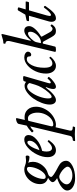

<svg xmlns="http://www.w3.org/2000/svg" viewBox="702 -1527 1038 2602"><g transform="rotate(-90 1221.0 -226.0)"><path d="M105 272.9Q33.7 272.9 -13.2 242.2Q-60.1 211.4 -60.1 165Q-60.1 128.4 -14.6 91.3Q30.8 54.2 107.9 28.8Q53.2 -3.9 53.2 -32.2Q53.2 -57.6 111.8 -94.2Q26.9 -118.2 26.9 -203.1Q26.9 -258.3 54.7 -307.6Q82.5 -356.9 128.9 -386.5Q175.3 -416 227.1 -416Q252.9 -416 283.2 -403.8Q310.1 -392.1 346.2 -392.1Q358.4 -392.1 399.9 -397Q405.3 -397 409.7 -391.6Q414.1 -386.2 414.1 -378.9Q414.1 -345.2 392.1 -345.2Q362.8 -345.2 314.9 -361.8Q329.1 -338.9 329.1 -298.8Q329.1 -231.9 283 -172.6Q236.8 -113.3 171.9 -96.2Q150.4 -90.3 137.2 -78.1Q124 -65.9 124 -51.8Q124 -26.4 267.1 46.9Q342.8 85.4 342.8 150.9Q342.8 201.7 273.7 237.3Q204.6 272.9 105 272.9ZM125 -126Q154.3 -126 186 -161.1Q217.8 -196.3 238.8 -249.3Q259.8 -302.2 259.8 -351.1Q259.8 -379.9 232.9 -379.9Q204.6 -379.9 172.6 -344.2Q140.6 -308.6 118.9 -255.6Q97.2 -202.6 97.2 -155.8Q97.2 -126 125 -126ZM145 235.8Q193.4 235.8 228.3 216.6Q263.2 197.3 263.2 170.9Q263.2 152.3 238.8 125.2Q214.4 98.1 181.2 78.1Q147.9 58.1 126 58.1Q92.3 58.1 58.1 92Q23.9 126 23.9 159.2Q23.9 190.4 59.8 213.1Q95.7 235.8 145 235.8Z M485.8 13.2Q441.9 13.2 417 -17.1Q392.1 -47.4 392.1 -100.1Q392.1 -169.4 428.7 -243.9Q465.3 -318.4 521.2 -367.2Q577.1 -416 628.9 -416Q659.2 -416 675.5 -400.6Q691.9 -385.3 691.9 -356.9Q691.9 -301.3 629.2 -247.6Q566.4 -193.8 477.1 -173.8Q468.3 -144.5 468.3 -112.8Q468.3 -78.6 480.7 -59.3Q493.2 -40 516.1 -40Q551.8 -40 603 -97.2Q605.5 -100.1 611.1 -97.2Q616.7 -94.2 620.6 -89.1Q624.5 -84 622.1 -81.1Q585 -30.8 553 -8.8Q521 13.2 485.8 13.2ZM486.8 -210Q541.5 -226.6 577.9 -264.4Q614.3 -302.2 614.3 -342.8Q614.3 -374 593.3 -374Q568.4 -374 538.8 -328.4Q509.3 -282.7 486.8 -210Z M613.8 272.9Q610.4 272 610.1 264.9Q609.9 257.8 613.8 249.5Q617.7 241.2 623.5 241.2Q672.4 241.2 680.7 204.1L809.6 -335.9Q775.9 -318.8 751.5 -293Q747.6 -289.1 741 -293.2Q734.4 -297.4 730.5 -304.7Q726.6 -312 730.5 -315.9Q786.1 -366.2 819.8 -383.8L842.8 -492.2Q846.2 -508.8 877.9 -521Q906.7 -531.7 918.5 -525.4Q922.9 -522.9 921.4 -518.1L896.5 -408.2Q914.1 -412.1 935.5 -412.1Q998 -412.1 1036.9 -369.6Q1075.7 -327.1 1075.7 -256.8Q1075.7 -205.1 1053.5 -155Q1031.2 -105 996.6 -68.4Q961.9 -31.7 917 -9.3Q872.1 13.2 828.6 13.2Q817.4 13.2 797.4 8.8L752.4 200.2Q747.6 222.7 759 231.9Q770.5 241.2 802.7 241.2Q810.1 241.2 805.7 256.8Q800.8 272.5 793.5 272.9Q743.7 269 703.6 269Q663.6 269 613.8 272.9ZM833.5 -22.9Q876 -22.9 913.6 -53.7Q951.2 -84.5 973.4 -134Q995.6 -183.6 995.6 -236.8Q995.6 -290.5 974.6 -328.4Q953.6 -366.2 919.4 -366.2Q901.4 -366.2 884.8 -360.8L811.5 -56.2Q809.6 -46.4 809.6 -43Q809.6 -22.9 833.5 -22.9Z M1166 13.2Q1138.2 13.2 1121.6 -9.8Q1105 -32.7 1105 -70.8Q1105 -120.1 1127.9 -180.4Q1150.9 -240.7 1186.5 -291.7Q1222.2 -342.8 1269.3 -377.4Q1316.4 -412.1 1360.4 -412.1Q1389.6 -412.1 1412.1 -391.1L1422.4 -419.9Q1426.3 -430.7 1457 -432.1Q1485.8 -433.1 1490.7 -423.8Q1491.7 -421.9 1491.2 -419.9L1397 -94.2Q1392.1 -77.6 1392.1 -70.8Q1392.1 -64.5 1395.3 -60.8Q1398.4 -57.1 1403.3 -57.1Q1421.9 -57.1 1455.1 -98.1Q1460 -104 1471.4 -95Q1482.9 -85.9 1479 -80.1Q1453.1 -44.9 1412.1 -15.9Q1371.1 13.2 1346.2 13.2Q1315.9 13.2 1315.9 -24.9Q1315.9 -47.4 1326.2 -80.1L1342.3 -122.1L1335.9 -125Q1231 13.2 1166 13.2ZM1210 -44.9Q1230 -44.9 1267.8 -85.7Q1305.7 -126.5 1335.9 -180.2Q1360.8 -223.6 1374 -268.1L1397 -344.2Q1382.3 -377 1348.1 -377Q1312 -377 1273.4 -325.9Q1234.9 -274.9 1211.4 -208.5Q1188 -142.1 1188 -92.8Q1188 -44.9 1210 -44.9Z M1628.9 13.2Q1582.5 13.2 1553.7 -23.9Q1524.9 -61 1524.9 -121.1Q1524.9 -194.3 1555.9 -262.9Q1586.9 -331.5 1637.9 -373.8Q1689 -416 1743.7 -416Q1776.9 -416 1799.3 -401.4Q1821.8 -386.7 1821.8 -365.2Q1821.8 -348.6 1809.1 -335.2Q1796.4 -321.8 1780.8 -321.8Q1765.1 -321.8 1758.8 -334Q1755.9 -364.7 1752 -370.1Q1741.7 -381.8 1721.7 -381.8Q1672.4 -381.8 1638.2 -313.5Q1604 -245.1 1604 -146Q1604 -35.2 1661.6 -35.2Q1679.7 -35.2 1698.2 -44.7Q1716.8 -54.2 1731 -70.8Q1735.4 -76.7 1741.9 -74.5Q1748.5 -72.3 1751 -66.4Q1753.4 -60.5 1751 -56.2Q1690.4 13.2 1628.9 13.2Z M1852.1 13.2Q1815.9 13.2 1818.8 1L1960 -591.8Q1966.8 -617.2 1966.8 -633.8Q1966.8 -669.9 1936 -669.9Q1932.1 -669.9 1930.4 -677.2Q1928.7 -684.6 1930.7 -691.9Q1932.6 -699.2 1937 -699.2Q1974.6 -699.2 2036.6 -721.2Q2048.3 -725.1 2052.7 -725.1Q2061 -725.1 2061 -717.8Q2061 -710.9 2059.1 -704.1L1969.7 -331.1L1977.1 -327.1Q2003.4 -365.7 2040 -390.9Q2076.7 -416 2106.9 -416Q2135.7 -416 2151.9 -398.2Q2168 -380.4 2168 -349.1Q2168 -314.5 2130.6 -271.5Q2093.3 -228.5 2029.8 -189.9Q2021.5 -185.1 2028.8 -172.9L2078.6 -82Q2103.5 -33.2 2131.8 -33.2Q2149.4 -33.2 2169.9 -58.1Q2173.3 -60.5 2178.7 -58.1Q2184.1 -55.7 2188.2 -49.8Q2192.4 -43.9 2189.9 -40Q2170.4 -11.2 2150.4 1Q2130.4 13.2 2102.1 13.2Q2073.7 13.2 2055.9 0.2Q2038.1 -12.7 2018.1 -48.8L1960 -154.8Q1954.1 -166 1939 -166Q1930.7 -166 1927.7 -149.9L1890.6 1Q1887.7 13.2 1852.1 13.2ZM1948.7 -189.9Q1980 -189.9 2013.7 -212.2Q2047.4 -234.4 2069.6 -268.3Q2091.8 -302.2 2091.8 -334Q2091.8 -365.2 2069.8 -365.2Q2026.4 -365.2 1969.7 -290Q1954.1 -269 1951.7 -255.9L1939.9 -204.1Q1938 -200.2 1938 -195.8Q1938 -189.9 1948.7 -189.9Z M2272 13.2Q2251.5 13.2 2239 -3.4Q2226.6 -20 2226.6 -42Q2226.6 -63.5 2231 -80.1L2308.6 -352.1H2241.7Q2236.3 -352.1 2235.6 -359.9Q2234.9 -367.7 2238.5 -376.2Q2242.2 -384.8 2248.5 -386.2L2323.7 -401.9L2380.9 -500Q2384.8 -506.8 2403.3 -504.4Q2421.9 -502 2421.9 -491.2L2394.5 -397H2498.5Q2502 -395.5 2501.5 -385.5Q2501 -375.5 2496.6 -363.8Q2492.2 -352.1 2487.8 -352.1H2381.8L2312.5 -109.9Q2305.7 -85 2305.7 -74.2Q2305.7 -54.2 2318.8 -54.2Q2334 -54.2 2360.1 -78.1Q2386.2 -102.1 2418 -147Q2422.4 -151.9 2429 -149.9Q2435.5 -147.9 2439.9 -141.4Q2444.3 -134.8 2440.9 -129.9Q2392.6 -59.1 2354 -22.9Q2315.4 13.2 2272 13.2Z"/></g></svg>

Font: Junicode SmCond Medium
Style: Italic
Weight: 500
Width: 4
Italic angle: -11°
Designer: Peter S. Baker
Version: Version 2.206